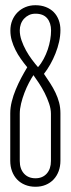

<svg xmlns="http://www.w3.org/2000/svg" viewBox="-20 -710 272 740"><path d="M56.2 -89.4Q56.2 -59.1 72.5 -41Q88.9 -22.9 116.7 -22.9Q144 -22.9 160.2 -41Q176.3 -59.1 176.3 -89.4V-271.5Q176.3 -290 169.2 -311Q162.1 -332 151.9 -352.1Q141.6 -372.1 129.9 -389.9Q118.2 -407.7 108.9 -420.4Q100.6 -408.2 91.3 -390.4Q82 -372.6 74.2 -352.3Q66.4 -332 61.3 -311Q56.2 -290 56.2 -271.5ZM149.4 -425.3Q162.1 -406.7 173.6 -388.9Q185.1 -371.1 193.8 -352.8Q202.6 -334.5 207.8 -314.9Q212.9 -295.4 212.9 -273.4V-90.8Q212.9 -68.8 206.1 -50.3Q199.2 -31.7 186.5 -18.3Q173.8 -4.9 156.2 2.4Q138.7 9.8 116.7 9.8Q94.7 9.8 76.7 2.4Q58.6 -4.9 45.9 -18.3Q33.2 -31.7 26.4 -50Q19.5 -68.4 19.5 -90.3V-273.4Q19.5 -295.4 25.4 -318.8Q31.2 -342.3 40.8 -365.2Q50.3 -388.2 62 -410.2Q73.7 -432.1 85 -450.7Q71.8 -466.8 60.1 -483.4Q48.3 -500 39.6 -517.6Q30.8 -535.2 25.4 -553.7Q20 -572.3 20 -592.3Q20 -613.8 27.3 -631.6Q34.7 -649.4 47.6 -662.4Q60.5 -675.3 78.1 -682.6Q95.7 -689.9 116.2 -689.9Q138.7 -689.9 156.7 -682.9Q174.8 -675.8 187.3 -663.1Q199.7 -650.4 206.3 -632.8Q212.9 -615.2 212.9 -594.2Q212.9 -572.3 207.8 -549.1Q202.6 -525.9 193.8 -503.9Q185.1 -481.9 173.6 -461.7Q162.1 -441.4 149.4 -425.3ZM116.7 -657.2Q102.5 -657.2 91.6 -651.9Q80.6 -646.5 72.5 -637.7Q64.5 -628.9 60.3 -617.2Q56.2 -605.5 56.2 -592.8Q56.2 -574.2 63 -554.4Q69.8 -534.7 80.3 -515.6Q90.8 -496.6 103.3 -480Q115.7 -463.4 126.5 -451.2Q138.7 -464.8 148.2 -482.7Q157.7 -500.5 164.1 -519.3Q170.4 -538.1 173.6 -556.9Q176.8 -575.7 176.8 -592.3Q176.8 -621.6 161.9 -639.4Q147 -657.2 116.7 -657.2Z"/></svg>

Font: Tulpen One
Style: Regular
Weight: 400
Designer: Naima Ben Ayed
Foundry: Naima Ben Ayed, Anton Koovit
Version: Version 1.002